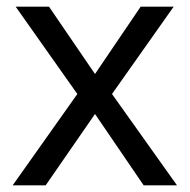

<svg xmlns="http://www.w3.org/2000/svg" viewBox="-20 -556 569 576"><path d="M212 -274 27 -536H127L265 -334L402 -536H501L316 -274L511 0H411L265 -214L117 0H18Z"/></svg>

Font: Noto Sans Coptic
Style: Regular
Weight: 400
Designer: Monotype Design Team, Denis Moyogo Jacquerye
Foundry: Monotype Imaging Inc.
Version: Version 2.002; ttfautohint (v1.8.4.7-5d5b)